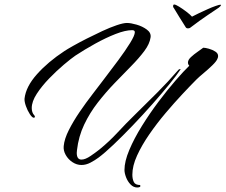

<svg xmlns="http://www.w3.org/2000/svg" viewBox="-20 -719 1002 853"><path d="M754 -699Q760 -699 775.5 -689.5Q791 -680 807.5 -667.5Q824 -655 833 -645Q844 -651 863 -660Q882 -669 902 -678Q922 -687 938 -692.5Q954 -698 958 -698H959Q962 -698 962 -696Q962 -695 958.5 -691Q955 -687 952 -685Q933 -672 901.5 -651Q870 -630 824 -595Q820 -593 815 -593Q808 -593 805 -598Q805 -599 796 -612.5Q787 -626 776.5 -643.5Q766 -661 758 -674Q750 -687 751 -685Q749 -687 749 -691Q749 -699 754 -699ZM342 14Q321 14 302 1.5Q283 -11 272 -30.5Q261 -50 263 -70Q266 -102 286 -141.5Q306 -181 334 -222Q362 -263 391 -300.5Q420 -338 441 -366Q474 -409 505.5 -451.5Q537 -494 558 -528Q579 -562 579 -576Q579 -585 567 -585Q537 -585 493.5 -568Q450 -551 403 -525Q356 -499 315 -472Q296 -459 264 -432Q232 -405 199 -371Q166 -337 143.5 -302.5Q121 -268 121 -239Q121 -219 132 -207Q135 -204 135 -201Q135 -196 130 -196Q123 -196 112.5 -212Q102 -228 95 -248Q88 -268 89 -281Q95 -334 144 -389Q193 -444 266 -492Q278 -500 304.5 -515Q331 -530 365.5 -547.5Q400 -565 434.5 -581Q469 -597 498.5 -607Q528 -617 544 -617Q561 -617 587 -609.5Q613 -602 632.5 -587.5Q652 -573 649 -553Q645 -524 621 -492Q597 -460 562 -424.5Q527 -389 488.5 -349Q450 -309 414.5 -263.5Q379 -218 354 -165.5Q329 -113 322 -52Q322 -49 321.5 -46Q321 -43 321 -40Q321 -10 342 -10Q359 -10 383 -26.5Q407 -43 422 -55Q465 -90 502.5 -130.5Q540 -171 580 -210Q629 -258 678 -307Q727 -356 772 -408Q774 -411 779 -412Q784 -413 781 -409Q766 -386 733 -345.5Q700 -305 657.5 -257Q615 -209 570 -162Q525 -115 485 -77Q445 -39 418 -19Q402 -7 382 3.5Q362 14 342 14ZM590 114Q573 114 560 100.5Q547 87 540 68.5Q533 50 533 36Q533 -2 554.5 -53Q576 -104 610.5 -159.5Q645 -215 684.5 -267.5Q724 -320 760.5 -362Q797 -404 821 -427Q815 -433 815 -441Q815 -453 828.5 -465.5Q842 -478 858 -489Q874 -500 883 -507Q892 -507 908 -502.5Q924 -498 936.5 -490Q949 -482 949 -470Q949 -464 946 -458Q942 -447 923.5 -429Q905 -411 884.5 -394Q864 -377 853 -366Q827 -340 790.5 -301Q754 -262 715.5 -216.5Q677 -171 643.5 -122.5Q610 -74 589 -28Q568 18 568 57Q568 76 574.5 89.5Q581 103 603 103V111Q597 114 590 114Z"/></svg>

Font: The Nautigal
Style: Bold
Weight: 700
Designer: Robert E. Leuschke
Foundry: Robert E. Leuschke
Version: Version 1.100; ttfautohint (v1.8.3)